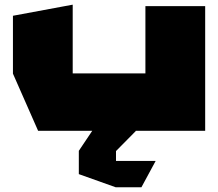

<svg xmlns="http://www.w3.org/2000/svg" viewBox="-20 -556 927 816"><path d="M598 0V-530H852V0H599ZM142 0 35 -243V-244H598V0ZM35 -244V-489L288 -536H289V-244ZM315 86V85L372 0H557V1L473 86ZM472 240 315 184V86H473V240ZM473 240V128H641V129L581 240Z"/></svg>

Font: Foldit Thin Black
Style: Regular
Weight: 900
Version: Version 1.003